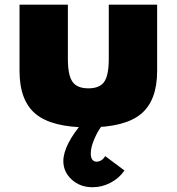

<svg xmlns="http://www.w3.org/2000/svg" viewBox="-20 -532 760 826"><path d="M360 16Q203.5 16 133.8 -41.5Q64 -99 64 -227V-512H272V-279Q272 -208.5 291.8 -180.2Q311.5 -152 360.5 -152Q409 -152 428.5 -180.2Q448 -208.5 448 -279V-512H656V-227Q656 -99 586.2 -41.5Q516.5 16 360 16ZM378.5 273.5Q324.5 273.5 288.5 240.5Q252.5 207.5 252.5 161Q252.5 127 274 84.2Q295.5 41.5 336 -5H428.5Q402.5 27 386.5 64.2Q370.5 101.5 370.5 128.5Q370.5 145.5 377 154.5Q383.5 163.5 396 163.5Q406.5 163.5 416.5 157Q426.5 150.5 432.5 139.5L515.5 201.5Q492.5 235 455.5 254.2Q418.5 273.5 378.5 273.5Z"/></svg>

Font: Spartan Thin Black
Style: Regular
Weight: 900
Version: Version 1.004